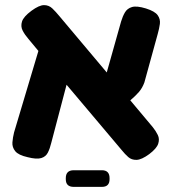

<svg xmlns="http://www.w3.org/2000/svg" viewBox="-20 -608 676 750"><path d="M88 6Q52 -2 39.5 -17.5Q27 -33 28.5 -52Q30 -71 35 -91L130 -409L91 -456Q77 -472 68.5 -488.5Q60 -505 66 -524Q72 -543 103 -566Q133 -588 152 -588Q171 -588 184.5 -575Q198 -562 212 -545L397 -325L453 -524Q459 -544 468 -559.5Q477 -575 495.5 -580.5Q514 -586 550 -575Q585 -564 596 -548.5Q607 -533 604.5 -514.5Q602 -496 596 -475L544 -286Q536 -264 522.5 -248.5Q509 -233 489 -216L577 -111Q589 -96 596.5 -80.5Q604 -65 598 -46.5Q592 -28 563 -6Q533 16 513.5 16.5Q494 17 481 5.5Q468 -6 456 -21L240 -277L180 -49Q175 -28 167 -12Q159 4 141 9.5Q123 15 88 6ZM268 122Q237 122 237 92V88Q237 57 268 57H378Q408 57 408 88V92Q408 122 378 122Z"/></svg>

Font: Fredoka SemiBold
Style: Regular
Weight: 600
Designer: Ben Nathan
Foundry: Milena B. Brandão, Ben Nathan
Version: Version 2.001